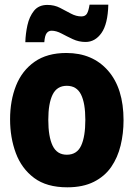

<svg xmlns="http://www.w3.org/2000/svg" viewBox="-20 -789 570 819"><path d="M267 10Q179 10 125.5 -30Q72 -70 47.5 -136Q23 -202 23 -280Q23 -360 48.5 -424Q74 -488 127.5 -525.5Q181 -563 263 -563Q375 -563 441 -487.5Q507 -412 507 -276Q507 -220 494.5 -168.5Q482 -117 454.5 -77Q427 -37 380.5 -13.5Q334 10 267 10ZM265 -129Q308 -129 326 -167.5Q344 -206 344 -278Q344 -349 325.5 -386Q307 -423 265 -423Q223 -423 204.5 -385.5Q186 -348 186 -278Q186 -206 204.5 -167.5Q223 -129 265 -129ZM88 -609Q89 -645 97 -681.5Q105 -718 125 -743Q145 -768 182 -768Q212 -768 236 -755.5Q260 -743 282.5 -731Q305 -719 327 -719Q344 -719 351 -731Q358 -743 362 -769H442Q440 -687 413 -648.5Q386 -610 345 -610Q316 -610 290.5 -622Q265 -634 242.5 -646Q220 -658 200 -658Q187 -658 179 -647.5Q171 -637 169 -609Z"/></svg>

Font: Noto Sans Mono Condensed Black
Style: Regular
Weight: 900
Width: 3
Designer: Monotype Design Team
Foundry: Monotype Imaging Inc.
Version: Version 2.014